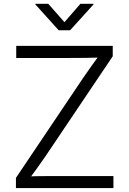

<svg xmlns="http://www.w3.org/2000/svg" viewBox="-20 -962 659 982"><path d="M61.5 0V-52.2L407.2 -566.4Q428.2 -597.2 450.9 -628.7Q473.6 -660.2 496.6 -691.4L504.9 -668Q462.4 -666.5 419.4 -666Q376.5 -665.5 333.5 -665.5H63V-727.5H556.6V-674.3L213.9 -164.6Q191.9 -132.3 168.5 -100.1Q145 -67.9 121.6 -36.1L113.3 -59.1Q155.3 -61 197.3 -61.3Q239.3 -61.5 281.2 -61.5H560.1V0ZM227.1 -942.4 309.6 -848.6 391.1 -942.4H458V-939L338.4 -807.1H280.3L161.1 -939V-942.4Z"/></svg>

Font: Inter 17pt Light
Style: Regular
Weight: 300
Version: Version 4.001;git-66647c0bb